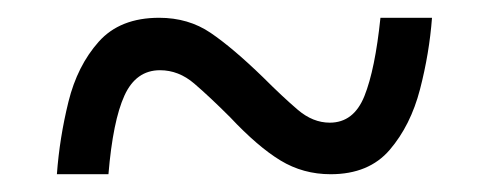

<svg xmlns="http://www.w3.org/2000/svg" viewBox="-20 -465 550 216"><path d="M44 -269Q47 -310 57 -350.5Q67 -391 91 -418Q115 -445 159 -445Q192 -445 217 -428Q242 -411 276 -378Q298 -356 315 -341.5Q332 -327 351 -327Q378 -327 390 -357Q402 -387 408 -445H466Q463 -405 452.5 -364.5Q442 -324 418.5 -296.5Q395 -269 352 -269Q321 -269 295.5 -284.5Q270 -300 239 -333Q216 -356 198.5 -371Q181 -386 160 -386Q133 -386 120 -357.5Q107 -329 102 -269Z"/></svg>

Font: Noto Serif Bengali SemiCondensed Medium
Style: Regular
Weight: 500
Width: 4
Designer: Juan Bruce, Universal Thirst, Indian Type Foundry and the Monotype Design Team.
Foundry: Monotype Imaging Inc.
Version: Version 2.003; ttfautohint (v1.8.4.7-5d5b)